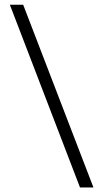

<svg xmlns="http://www.w3.org/2000/svg" viewBox="-20 -690 446 828"><path d="M383 118.5H325L22.5 -669.5H80Z"/></svg>

Font: Anek Telugu Medium Light
Style: Regular
Weight: 300
Version: Version 1.003